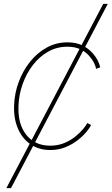

<svg xmlns="http://www.w3.org/2000/svg" viewBox="-20 -765 575 989"><path d="M12.7 204.1 511.7 -745.1H535.2L36.6 204.1ZM238.8 7.8Q180.2 7.8 137.2 -21.7Q94.2 -51.3 72 -103.5Q49.8 -155.8 52.7 -222.7Q54.7 -284.2 76.2 -342.3Q97.7 -400.4 134.5 -446.5Q171.4 -492.7 220.5 -519.8Q269.5 -546.9 327.1 -546.9Q372.1 -546.9 403.3 -531.5Q434.6 -516.1 454.6 -493.9Q474.6 -471.7 484.6 -450.7Q494.6 -429.7 496.1 -418L475.1 -410.6Q473.6 -421.4 464.6 -440.2Q455.6 -459 438.2 -478.5Q420.9 -498 393.6 -511.2Q366.2 -524.4 327.1 -524.4Q272.5 -524.4 227.3 -498.5Q182.1 -472.7 148.7 -429Q115.2 -385.3 96.2 -330.8Q77.1 -276.4 75.2 -219.2Q72.3 -157.7 91.6 -111.6Q110.8 -65.4 148.4 -40Q186 -14.6 238.8 -14.6Q278.3 -14.6 311.3 -28.3Q344.2 -42 368.9 -62.3Q393.6 -82.5 409.2 -101.6Q424.8 -120.6 429.7 -131.3L449.2 -121.1Q444.3 -109.4 427.2 -88.1Q410.2 -66.9 382.8 -44.9Q355.5 -22.9 319.1 -7.6Q282.7 7.8 238.8 7.8Z"/></svg>

Font: Inter 18pt Thin
Style: Italic
Weight: 250
Italic angle: -9.3988°
Version: Version 4.001;git-66647c0bb